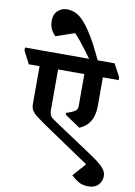

<svg xmlns="http://www.w3.org/2000/svg" viewBox="-179 -1065 959 1368"><g transform="rotate(10 300.0 -381.0)"><path d="M0 0ZM656 135Q656 173 631 200Q606 227 560 227Q518 227 490.5 211.5Q463 196 435 170V168L517 75L215 -129Q146 -176 118.5 -197Q91 -218 80 -236.5Q69 -255 69 -282V-556H-9L-56 -647V-669H592L641 -577V-556H527V-348Q527 -216 424 -173L313 -248V-261Q354 -274 373.5 -286.5Q393 -299 393 -323V-556H203V-265Q203 -236 212 -221.5Q221 -207 246 -191L529 -3Q604 47 630 76Q656 105 656 135ZM417 -776Q480 -650 500 -606H447Q439 -624 413.5 -660.5Q388 -697 373 -716Q315 -794 278 -832L143 -786Q98 -826 98 -891Q98 -937 126 -963Q154 -989 191 -989Q258 -989 309.5 -935Q361 -881 417 -776Z"/></g></svg>

Font: Martel Heavy
Style: Regular
Weight: 900
Designer: Dan Reynolds
Foundry: Dan Reynolds
Version: Version 1.001; ttfautohint (v1.1) -l 5 -r 5 -G 72 -x 0 -D la